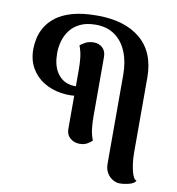

<svg xmlns="http://www.w3.org/2000/svg" viewBox="-96 -798 997 1079"><g transform="rotate(10 402.5 -258.5)"><path d="M658 195Q639 195 619 183.5Q599 172 586 150Q573 128 573 98V-409Q573 -483 550 -539.5Q527 -596 482.5 -628Q438 -660 373 -660Q320 -660 284 -642.5Q248 -625 226.5 -596.5Q205 -568 195.5 -533.5Q186 -499 186 -466Q186 -401 209.5 -361Q233 -321 272.5 -307Q312 -293 358 -305L354 -250Q299 -240 245 -248.5Q191 -257 147 -284Q103 -311 76.5 -356.5Q50 -402 50 -465Q50 -493 57 -526Q64 -559 83 -591.5Q102 -624 137.5 -651.5Q173 -679 230.5 -695.5Q288 -712 373 -712Q531 -712 620 -636.5Q709 -561 709 -417V13Q709 46 714 80Q719 114 728 137.5Q737 161 750 164Q741 180 713 187.5Q685 195 658 195ZM399 15Q367 15 344.5 -4Q322 -23 322 -56V-399Q322 -428 318.5 -462Q315 -496 302 -530Q311 -538 331 -549Q351 -560 379 -560Q409 -560 429 -541.5Q449 -523 449 -489V-146Q449 -118 452.5 -83.5Q456 -49 469 -16Q462 -8 443.5 3.5Q425 15 399 15Z"/></g></svg>

Font: Arima Thin
Style: Regular
Weight: 100
Designer: Joana Correia and Natanael Gama
Foundry: NDISCOVER
Version: Version 1.101;gftools[0.9.23]